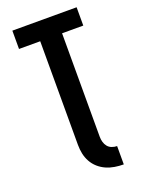

<svg xmlns="http://www.w3.org/2000/svg" viewBox="-174 -817 849 1123"><g transform="rotate(-20 250.0 -256.0)"><path d="M395 223Q367 223 339.5 218.5Q312 214 287 203Q262 192 241 173.5Q220 155 206.5 130.5Q193 106 187.5 79Q182 52 182 24V-621H50V-735H450V-621H318V24Q318 40 322.5 56Q327 72 337 84.5Q347 97 363 103Q379 109 395 109Z"/></g></svg>

Font: Iosevka Heavy
Style: Regular
Weight: 900
Monospace: yes
Designer: Belleve Invis
Foundry: Belleve Invis
Version: Version 32.5.0; ttfautohint (v1.8.4)